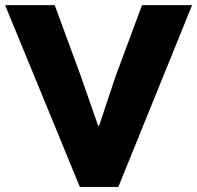

<svg xmlns="http://www.w3.org/2000/svg" viewBox="-28 -740 780 760"><path d="M288.1 0 -7.8 -719.7H188.5L292 -438.5L360.4 -242.2H364.3L429.7 -438.5L534.2 -719.7H732.4L440.4 0Z"/></svg>

Font: Reddit Sans Black
Style: Regular
Weight: 900
Version: Version 1.014